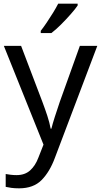

<svg xmlns="http://www.w3.org/2000/svg" viewBox="-20 -786 550 1046"><path d="M1 -536H95L211 -231Q226 -191 238 -154.5Q250 -118 256 -85H260Q266 -110 279 -150.5Q292 -191 306 -232L415 -536H510L279 74Q251 150 206.5 195Q162 240 84 240Q60 240 42 237.5Q24 235 11 232V162Q22 164 37.5 166Q53 168 70 168Q116 168 144.5 142Q173 116 189 73L217 2ZM403 -756Q391 -738 366 -709.5Q341 -681 312.5 -652.5Q284 -624 260 -606H202V-618Q217 -637 234.5 -663Q252 -689 269 -716.5Q286 -744 297 -766H403Z"/></svg>

Font: Noto Sans Old Hungarian
Style: Regular
Weight: 400
Designer: Monotype Design Team
Foundry: Monotype Imaging Inc.
Version: Version 2.005; ttfautohint (v1.8.4.7-5d5b)